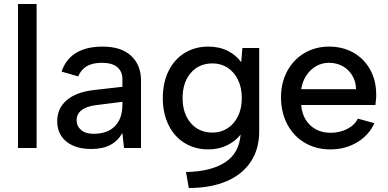

<svg xmlns="http://www.w3.org/2000/svg" viewBox="-20 -740 1940 960"><path d="M70 -720H163V0H70Z M266 -134Q266 -198 313.5 -239Q361 -280 451 -290L592 -306V-346Q592 -382 566.5 -404Q541 -426 489 -426Q443 -426 414 -409Q385 -392 371 -358L288 -382Q308 -443 359.5 -475Q411 -507 493 -507Q586 -507 635.5 -461Q685 -415 685 -338V0H600L592 -75Q569 -35 531 -15Q493 5 436 5Q383 5 345 -12Q307 -29 286.5 -60Q266 -91 266 -134ZM592 -217V-231L458 -214Q411 -208 387 -188.5Q363 -169 363 -139Q363 -109 385.5 -90Q408 -71 447 -71Q517 -71 554.5 -109Q592 -147 592 -217Z M1183 -67Q1157 -34 1115.5 -13.5Q1074 7 1021 7Q955 7 903 -25Q851 -57 822.5 -115.5Q794 -174 794 -250Q794 -326 822.5 -384.5Q851 -443 903 -475Q955 -507 1021 -507Q1077 -507 1119 -485.5Q1161 -464 1186 -429L1192 -500H1276V-83Q1276 5 1234 68.5Q1192 132 1113 166Q1034 200 924 200L910 120Q1034 118 1105 72Q1176 26 1183 -67ZM1189 -250Q1189 -303 1169.5 -342Q1150 -381 1117 -402Q1084 -423 1043 -423Q975 -423 934 -375.5Q893 -328 893 -250Q893 -172 934 -124.5Q975 -77 1043 -77Q1084 -77 1117.5 -98.5Q1151 -120 1170 -159Q1189 -198 1189 -250Z M1385 -254Q1385 -326 1416 -384Q1447 -442 1502 -474.5Q1557 -507 1625 -507Q1694 -507 1747.5 -476.5Q1801 -446 1831 -391.5Q1861 -337 1861 -267V-253Q1860 -244 1859 -234.5Q1858 -225 1857 -215H1486Q1489 -173 1508.5 -141.5Q1528 -110 1560 -93Q1592 -76 1632 -76Q1679 -76 1716.5 -95.5Q1754 -115 1769 -147L1852 -124Q1824 -63 1765 -28Q1706 7 1632 7Q1560 7 1504 -26Q1448 -59 1416.5 -118.5Q1385 -178 1385 -254ZM1625 -426Q1590 -426 1561 -409.5Q1532 -393 1512 -363Q1492 -333 1486 -294H1760Q1760 -331 1742 -361.5Q1724 -392 1693.5 -409Q1663 -426 1625 -426Z"/></svg>

Font: AF Albert Sans Medium
Style: Regular
Weight: 500
Designer: Andreas Rasmussen
Foundry: a.Foundry
Version: Version 1.300;Glyphs 3.2 (3231)